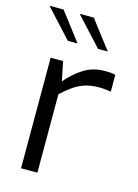

<svg xmlns="http://www.w3.org/2000/svg" viewBox="-117 -832 645 896"><g transform="rotate(15 206.0 -383.5)"><path d="M76 0V-534H136L155 -441Q191 -484 235.5 -512Q280 -540 338 -540Q352 -540 364.5 -539Q377 -538 388 -535V-454Q375 -456 360 -457.5Q345 -459 330 -459Q293 -459 264 -450Q235 -441 209 -423Q183 -405 155 -379V0ZM279 -631 154 -767H222L326 -631ZM133 -631 8 -767H76L180 -631Z"/></g></svg>

Font: Exo Thin
Style: Regular
Weight: 400
Version: Version 2.000